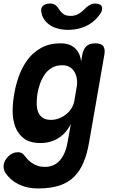

<svg xmlns="http://www.w3.org/2000/svg" viewBox="-56 -805 676 1086"><path d="M345 -105Q333 -80 316 -60Q299 -40 277 -25.5Q255 -11 228.5 -3.5Q202 4 173 4Q113 4 79 -22Q45 -48 30 -89Q15 -130 15.5 -179.5Q16 -229 25 -276Q33 -325 51 -375Q69 -425 99.5 -466.5Q130 -508 176.5 -534Q223 -560 287 -560Q338 -560 367.5 -533Q397 -506 403 -458L409 -494Q415 -527 432.5 -543.5Q450 -560 483 -560Q517 -560 528.5 -543.5Q540 -527 534 -494L448 0Q437 65 416.5 113.5Q396 162 363 195Q330 228 280 244.5Q230 261 158 261Q127 261 100 255Q73 249 49.5 237.5Q26 226 7.5 210Q-11 194 -25 173Q-32 163 -34.5 150.5Q-37 138 -35 126Q-33 113 -25.5 100.5Q-18 88 -7.5 78Q3 68 16.5 62Q30 56 44 56Q55 56 64 59.5Q73 63 79 71Q89 84 100 96Q111 108 125.5 117.5Q140 127 157.5 133Q175 139 197 139Q221 139 242 131Q263 123 279.5 105.5Q296 88 308 62Q320 36 326 0ZM232 -127Q256 -127 278 -135.5Q300 -144 318 -158.5Q336 -173 348 -192Q360 -211 364 -232L378 -315Q382 -338 378.5 -359.5Q375 -381 365 -398.5Q355 -416 337.5 -426Q320 -436 296 -436Q262 -436 237.5 -421.5Q213 -407 197 -384Q181 -361 171 -333Q161 -305 156 -277Q152 -250 151.5 -223.5Q151 -197 158.5 -175Q166 -153 183.5 -140Q201 -127 232 -127ZM178 -735Q173 -758 186.5 -771.5Q200 -785 228 -785Q238 -785 245.5 -782.5Q253 -780 258 -776Q269 -768 276 -755.5Q283 -743 295 -732Q311 -715 343 -715Q374 -715 397 -732Q412 -742 423 -754Q434 -766 447 -774Q455 -779 462.5 -782Q470 -785 481 -785Q509 -785 518 -771.5Q527 -758 516 -735Q497 -703 465 -678Q409 -637 329 -636Q250 -637 208 -678Q183 -703 178 -735Z"/></svg>

Font: Maple Mono
Style: Bold Italic
Weight: 700
Italic angle: -10°
Monospace: yes
Designer: subframe7536
Version: Version 7.000